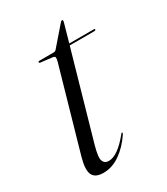

<svg xmlns="http://www.w3.org/2000/svg" viewBox="-137 -576 567 650"><g transform="rotate(-30 146.5 -251.0)"><path d="M121.5 -417 75 -422.5Q71.5 -423 71.5 -426Q71.5 -429.5 76 -429.5H131Q138.5 -429.5 142 -434L204.5 -506Q207.5 -510 210.5 -510Q214 -510 214 -506.5Q214 -503.5 212 -497L193 -429.5H289Q293 -429.5 293 -427Q293 -423 286 -423H191L96 -90Q83.5 -46 89 -32Q94.5 -18 110.5 -18Q145.5 -18 192 -75.5Q195 -80 197 -79Q199.5 -77.5 196 -72Q172 -36 140.8 -14Q109.5 8 75 8Q43.5 8 33.8 -11.2Q24 -30.5 37 -77L128 -395.5Q131 -407 130 -411.5Q129 -416 121.5 -417Z"/></g></svg>

Font: Fraunces 144pt S000 Light
Style: Italic
Weight: 300
Italic angle: -16°
Version: Version 1.000; ttfautohint (v1.8.3)